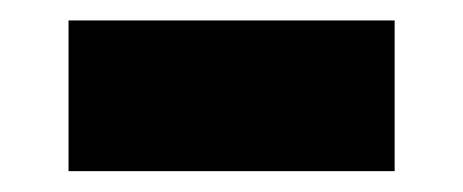

<svg xmlns="http://www.w3.org/2000/svg" viewBox="-20 -428 449 186"><path d="M362.3 -408.2V-262.2H46.4V-408.2Z"/></svg>

Font: Bevan
Style: Regular
Weight: 400
Foundry: vernon adams
Version: Version 1.000